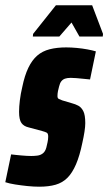

<svg xmlns="http://www.w3.org/2000/svg" viewBox="-43 -697 409 725"><path d="M105 8Q84 8 60 5.5Q36 3 14 -0.5Q-8 -4 -23 -9L-1 -114Q7 -113 17 -112Q27 -111 37.5 -110Q48 -109 58 -108.5Q68 -108 75 -108Q87 -108 98.5 -109.5Q110 -111 119 -118Q128 -125 132 -140Q134 -148 136.5 -159.5Q139 -171 139 -181Q139 -193 133.5 -196Q128 -199 117 -202L65 -216Q47 -220 38 -232.5Q29 -245 29 -275Q29 -294 32 -318.5Q35 -343 41 -368Q50 -412 64 -441Q78 -470 97.5 -487Q117 -504 144.5 -511Q172 -518 207 -518Q226 -518 247 -516Q268 -514 287 -510.5Q306 -507 319 -503L297 -397Q285 -398 271.5 -399.5Q258 -401 245.5 -402Q233 -403 224 -403Q211 -403 202.5 -400Q194 -397 188.5 -390Q183 -383 180 -370Q178 -363 176 -353.5Q174 -344 174 -334Q174 -326 179 -323.5Q184 -321 192 -318L229 -307Q241 -304 252.5 -298Q264 -292 271.5 -277.5Q279 -263 279 -232Q279 -219 276 -199.5Q273 -180 268 -158Q258 -109 244 -76.5Q230 -44 211.5 -25.5Q193 -7 167 0.5Q141 8 105 8ZM81 -559 82 -569 168 -677H305L346 -569L345 -559H257L227 -612L181 -559Z"/></svg>

Font: Saira ExtraCondensed Black
Style: Italic
Weight: 900
Width: 2
Italic angle: -12°
Designer: Hector Gatti with collaboration of the Omnibus-Type team
Foundry: Omnibus-Type
Version: Version 1.101